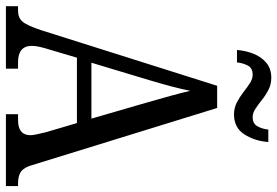

<svg xmlns="http://www.w3.org/2000/svg" viewBox="-164 -773 937 649"><g transform="rotate(90 304.5 -448.5)"><path d="M1 0V-41H16Q40 -41 53 -56Q66 -71 82 -119L270 -714H345L538 -89Q546 -61 560 -51Q574 -41 600 -41H609V0H366V-41H386Q437 -41 437 -83Q437 -92 433.5 -106.5Q430 -121 427 -135L396 -240H175L146 -142Q142 -130 138.5 -114.5Q135 -99 135 -88Q135 -41 190 -41H212V0ZM192 -289H381L327 -475Q314 -520 304 -556.5Q294 -593 287 -623Q281 -593 272 -559Q263 -525 251 -485ZM367 -771Q345 -771 326.5 -780.5Q308 -790 292 -802.5Q276 -815 261.5 -824.5Q247 -834 233 -834Q210 -834 201.5 -817.5Q193 -801 191 -781H149Q151 -810 161.5 -836.5Q172 -863 192 -880Q212 -897 243 -897Q265 -897 283.5 -887.5Q302 -878 317.5 -865.5Q333 -853 347.5 -843.5Q362 -834 376 -834Q398 -834 407 -850.5Q416 -867 418 -887H460Q457 -842 434.5 -806.5Q412 -771 367 -771Z"/></g></svg>

Font: Noto Serif Ethiopic Condensed
Style: Regular
Weight: 400
Width: 3
Designer: Monotype Design Team
Foundry: Monotype Imaging Inc.
Version: Version 2.102; ttfautohint (v1.8.4.7-5d5b)